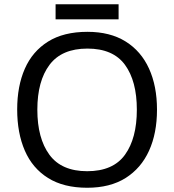

<svg xmlns="http://www.w3.org/2000/svg" viewBox="-20 -875 821 905"><path d="M720 -358Q720 -247 682.5 -164.5Q645 -82 572 -36Q499 10 391 10Q280 10 206.5 -36Q133 -82 97 -165Q61 -248 61 -359Q61 -469 97 -551Q133 -633 206.5 -679Q280 -725 392 -725Q499 -725 572 -679.5Q645 -634 682.5 -551.5Q720 -469 720 -358ZM156 -358Q156 -223 213 -145.5Q270 -68 391 -68Q513 -68 569 -145.5Q625 -223 625 -358Q625 -493 569 -569.5Q513 -646 392 -646Q271 -646 213.5 -569.5Q156 -493 156 -358ZM539 -855V-784H242V-855Z"/></svg>

Font: Noto Sans Old Hungarian
Style: Regular
Weight: 400
Designer: Monotype Design Team
Foundry: Monotype Imaging Inc.
Version: Version 2.005; ttfautohint (v1.8.4.7-5d5b)